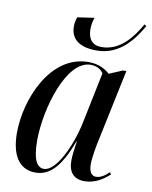

<svg xmlns="http://www.w3.org/2000/svg" viewBox="-86 -830 714 904"><g transform="rotate(10 270.5 -378.0)"><path d="M330 -606C445 -606 506 -700 541 -760L531 -766C496 -705 441 -626 349 -626C306 -626 284 -653 284 -700C284 -717 287 -737 294 -756L213 -744C207 -727 205 -713 205 -700C205 -646 238 -606 330 -606ZM146 10C215 10 265 -44 311 -168H313C308 -133 303 -105 303 -74C303 -19 330 10 380 10C432 10 472 -19 498 -43L492 -53C470 -32 451 -20 430 -20C408 -20 396 -39 396 -75C396 -106 407 -167 414 -197L485 -535H469L405 -508C383 -528 351 -546 303 -546C118 -546 28 -316 28 -160C28 -58 64 10 146 10ZM182 -14C149 -14 128 -49 128 -141C128 -289 198 -535 315 -535C339 -535 362 -526 376 -505L326 -262C301 -142 239 -14 182 -14Z"/></g></svg>

Font: Noto Serif Display Condensed Medium
Style: Italic
Weight: 500
Width: 3
Italic angle: -12°
Designer: Monotype Design Team
Foundry: Monotype Imaging Inc.
Version: Version 2.009